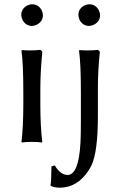

<svg xmlns="http://www.w3.org/2000/svg" viewBox="-20 -668 576 904"><path d="M349.1 -597.2Q349.1 -627.4 377.4 -642.1Q388.7 -647.5 399.9 -647.9Q430.2 -647.9 445.3 -619.6Q450.7 -608.4 451.2 -597.2Q451.2 -566.9 422.4 -551.8Q411.1 -546.4 399.9 -545.9Q369.6 -545.9 354.5 -574.7Q349.6 -585.9 349.1 -597.2ZM440.9 -251V-120.1Q440.9 46.4 410.6 110.8Q404.3 123.5 397 134.8Q344.7 214.8 262.2 215.8Q233.9 215.3 219.2 207L217.8 204.1Q221.7 188 222.2 115.2L237.8 110.8Q263.7 154.8 297.9 155.8Q350.6 155.8 358.9 3.9Q360.8 -36.1 360.8 -96.2V-234.9Q360.8 -367.7 352.1 -429.2L354 -432.1Q397 -428.7 440.9 -433.1Q449.2 -428.7 450.2 -422.9Q440.9 -337.4 440.9 -251ZM80.1 -597.2Q80.1 -627.4 108.4 -642.1Q119.6 -647.5 130.9 -647.9Q161.1 -647.9 176.3 -619.6Q181.6 -608.4 182.1 -597.2Q182.1 -566.9 153.3 -551.8Q142.1 -546.4 130.9 -545.9Q100.6 -545.9 85.9 -574.7Q80.6 -585.9 80.1 -597.2ZM89.8 -234.9Q89.8 -367.7 81.1 -429.2L83 -432.1Q126 -428.7 169.9 -433.1Q178.2 -428.7 179.2 -422.9Q170.4 -337.4 169.9 -251V-180.2Q169.9 -70.8 179.2 0L176.8 2.9Q158.7 0 129.9 0Q101.1 0 83 2.9L81.1 0Q89.8 -68.4 89.8 -180.2Z"/></svg>

Font: Linux Biolinum O
Style: Regular
Weight: 400
Designer: Philipp H. Poll
Foundry: Philipp H. Poll
Version: Version 1.0.4